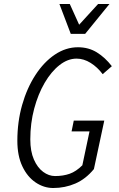

<svg xmlns="http://www.w3.org/2000/svg" viewBox="-20 -935 596 963"><path d="M67 -229Q67 -324 91 -408.5Q115 -493 157.5 -558.5Q200 -624 255 -661Q310 -698 371 -698Q424 -698 465.5 -672.5Q507 -647 541 -603L495 -563Q469 -598 434.5 -619.5Q400 -641 364 -641Q320 -641 278.5 -608.5Q237 -576 204 -519.5Q171 -463 151.5 -390Q132 -317 132 -236Q132 -176 150 -135Q168 -94 196.5 -73Q225 -52 256 -52Q297 -52 329.5 -63.5Q362 -75 393 -106L429 -276H339L350 -330H503L451 -87Q410 -37 358 -14.5Q306 8 247 8Q200 8 158.5 -20Q117 -48 92 -101Q67 -154 67 -229ZM278 -915H330L377 -811L472 -915H529L407 -765H335Z"/></svg>

Font: Radio Canada Condensed Light
Style: Italic
Weight: 300
Width: 3
Italic angle: -12°
Designer: Charles Daoud, Etienne Aubert Bonn, Alexandre Saumier Demers, Jacques Le Bailly
Foundry: Radio-Canada
Version: Version 2.104; ttfautohint (v1.8.4.7-5d5b);gftools[0.9.28.de